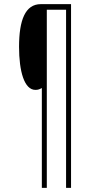

<svg xmlns="http://www.w3.org/2000/svg" viewBox="-20 -780 460 927"><path d="M323 127V-760H177C102 -760 72 -683 72 -554C72 -436 97 -346 151 -346C164 -346 171 -349 182 -355V127H206V-733H299V127Z"/></svg>

Font: Noto Sans Arabic ExtCond Thin
Style: Regular
Weight: 100
Width: 2
Designer: Monotype Design Team, Nadine Chahine, Nizar Qandah and Khaled Hosny
Foundry: Monotype Imaging Inc.
Version: Version 2.012